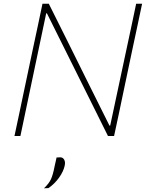

<svg xmlns="http://www.w3.org/2000/svg" viewBox="-20 -733 797 1035"><path d="M58 0Q71 -60.5 83 -117Q94.5 -173.5 108.5 -238.5L158 -472.5Q172.5 -539.5 184.5 -596.5Q196.5 -653.5 209 -713H243Q295 -609 344.5 -509.8Q394 -410.5 441 -315L570 -56H574L663 -473Q677.5 -540 689.5 -596.5Q701.5 -653 714 -713H746Q733.5 -653.5 721.5 -596.8Q709.5 -540 695 -473L645.5 -238Q631.5 -173 620 -116.5Q608 -60 595 0H562Q518.5 -87.5 470 -185Q421.5 -282.5 363 -400L233 -661H229L140 -238Q126 -172 114.5 -116.5Q103 -61 90 0ZM217 282Q245 255.5 255.5 231.2Q266 207 274 165Q277 153 279.5 140.5Q282 128 285 116L306 115Q319.5 115.5 326.5 128.5Q330.5 136.5 330.5 146.5Q330.5 152.5 329 159Q322.5 191 298 225Q273.5 259 241 281Z"/></svg>

Font: Heraclito Thin
Style: Italic
Weight: 100
Italic angle: -12°
Designer: Kostas Bartsokas (font) & Cristiano Sobral (main changes)
Foundry: Kostas Bartsokas (font) & Cristiano Sobral (main changes)
Version: Version 1.00;July 8, 2020;FontCreator 13.0.0.2655 64-bit